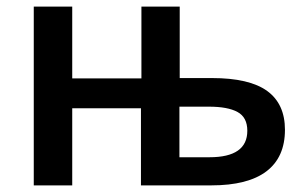

<svg xmlns="http://www.w3.org/2000/svg" viewBox="-20 -560 927 580"><path d="M522.9 -324.2H620.1Q733.4 -324.2 787.1 -285.2Q840.8 -246.1 840.8 -168Q840.8 -85 784.9 -42.5Q729 0 618.2 0H405.8V-232.9H198.2V0H82V-540H198.2V-323.2H407.2V-540H522.9ZM727.1 -165Q727.1 -205.6 697.5 -221.7Q668 -237.8 610.8 -237.8H522V-85H612.8Q727.1 -85 727.1 -165Z"/></svg>

Font: JBL Sans
Style: Semibold
Weight: 600
Version: Version 1.10